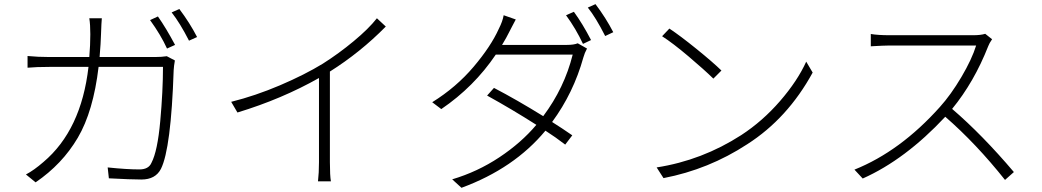

<svg xmlns="http://www.w3.org/2000/svg" viewBox="-20 -854 5040 929"><path d="M461.9 -578.1H730.5Q761.7 -578.1 787.1 -582L826.2 -561.5Q821.3 -534.2 820.3 -514.6Q807.6 -134.8 758.8 -37.1Q732.4 14.6 664.1 14.6Q614.3 14.6 506.8 8.8L501 -43.9Q593.8 -34.2 654.3 -34.2Q699.2 -34.2 712.9 -66.4Q742.2 -122.1 755.4 -268.1Q768.6 -414.1 768.6 -530.3H457Q431.6 -315.4 356.4 -187.5Q281.2 -59.6 152.3 28.3L105.5 -9.8Q144.5 -30.3 190.4 -70.3Q373 -224.6 408.2 -530.3H218.8Q156.2 -530.3 113.3 -526.4V-583Q165 -578.1 217.8 -578.1H412.1Q417 -636.7 417 -688.5Q417 -735.4 412.1 -765.6H472.7Q470.7 -746.1 468.8 -689.5Q467.8 -647.5 461.9 -578.1ZM706.1 -756.8 744.1 -774.4Q783.2 -718.8 827.1 -636.7L788.1 -619.1Q757.8 -685.5 706.1 -756.8ZM810.5 -793.9 847.7 -810.5Q898.4 -743.2 933.6 -674.8L894.5 -657.2Q850.6 -743.2 810.5 -793.9Z M1803.7 -765.6 1846.7 -725.6Q1723.6 -600.6 1576.2 -507.8V-69.3Q1576.2 -3.9 1581.1 23.4H1518.6Q1523.4 -17.6 1523.4 -69.3V-476.6Q1343.8 -375 1128.9 -309.6L1098.6 -361.3Q1215.8 -390.6 1335 -441.4Q1454.1 -492.2 1542 -545.9Q1619.1 -594.7 1691.4 -654.8Q1763.7 -714.8 1803.7 -765.6Z M2409.2 -636.7H2722.7Q2756.8 -636.7 2775.4 -644.5L2820.3 -619.1Q2808.6 -597.7 2802.7 -576.2Q2754.9 -404.3 2651.4 -263.7Q2698.2 -234.4 2749 -199.2L2714.8 -154.3Q2668 -190.4 2619.1 -221.7Q2467.8 -39.1 2212.9 54.7L2168 13.7Q2290 -22.5 2396 -92.8Q2502 -163.1 2575.2 -250Q2457 -325.2 2336.9 -391.6L2370.1 -428.7Q2480.5 -371.1 2608.4 -292Q2710.9 -428.7 2751 -589.8H2378.9Q2273.4 -433.6 2115.2 -326.2L2071.3 -359.4Q2187.5 -431.6 2271.5 -530.8Q2355.5 -629.9 2393.6 -714.8Q2412.1 -751 2417 -780.3L2475.6 -759.8Q2468.8 -747.1 2456.5 -723.6Q2444.3 -700.2 2442.4 -696.3Q2431.6 -673.8 2409.2 -636.7ZM2718.8 -780.3 2756.8 -796.9Q2798.8 -739.3 2839.8 -660.2L2800.8 -641.6Q2766.6 -714.8 2718.8 -780.3ZM2824.2 -817.4 2861.3 -834Q2912.1 -766.6 2947.3 -698.2L2908.2 -679.7Q2863.3 -768.6 2824.2 -817.4Z M3183.6 -678.7 3218.8 -715.8Q3270.5 -681.6 3350.1 -617.2Q3429.7 -552.7 3470.7 -512.7L3431.6 -473.6Q3387.7 -516.6 3311.5 -581.1Q3235.4 -645.5 3183.6 -678.7ZM3190.4 7.8 3157.2 -43.9Q3377 -78.1 3566.4 -200.2Q3669.9 -267.6 3754.4 -365.2Q3838.9 -462.9 3880.9 -555.7L3912.1 -502.9Q3791 -281.2 3595.7 -156.2Q3409.2 -34.2 3190.4 7.8Z M4747.1 -690.4 4780.3 -664.1Q4766.6 -644.5 4761.7 -630.9Q4693.4 -457 4586.9 -327.1Q4733.4 -201.2 4885.7 -21.5L4842.8 16.6Q4703.1 -159.2 4553.7 -289.1Q4360.4 -82 4154.3 9.8L4114.3 -33.2Q4335.9 -122.1 4527.3 -335.9Q4581.1 -395.5 4631.8 -481.4Q4682.6 -567.4 4703.1 -633.8H4284.2Q4269.5 -633.8 4248 -632.8Q4226.6 -631.8 4210.4 -630.9Q4194.3 -629.9 4193.4 -629.9V-689.5Q4228.5 -683.6 4284.2 -683.6H4689.5Q4724.6 -683.6 4747.1 -690.4Z"/></svg>

Font: Gen Shin Gothic Monospace Light
Style: Regular
Weight: 300
Designer: [Source Han Sans]
Ryoko NISHIZUKA  (kana & ideographs); Paul D. Hunt (Latin, Greek & Cyrillic); Wenlong ZHANG  (bopomofo
Version: Version 1.002.20150607